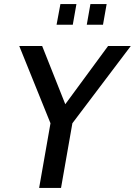

<svg xmlns="http://www.w3.org/2000/svg" viewBox="-20 -927 665 947"><path d="M625 -700 337 -319 281 0H173L229 -319L75 -700H188L302 -413L513 -700ZM488 -805H408L426 -907H506ZM339 -805H259L278 -907H357Z"/></svg>

Font: Cabin
Style: Medium Italic
Weight: 500
Designer: Pablo Impallari
Foundry: Pablo Impallari. www.impallari.com Igino Marini. www.ikern.com
Version: Version 1.005